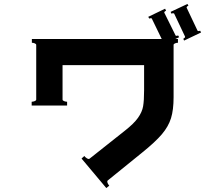

<svg xmlns="http://www.w3.org/2000/svg" viewBox="-20 -898 1040 970"><path d="M996 -734 910 -693 906 -702Q909 -704 912.5 -707Q916 -710 915 -713L860 -829Q858 -831 855 -831Q850 -831 846 -829L842 -838L927 -878L932 -869Q928 -868 925 -865Q922 -862 923 -859L978 -743Q979 -741 983 -741Q987 -741 991 -743ZM885 -710 866 -701H879V-682Q872 -682 864.5 -679Q857 -676 857 -671V-407Q857 -343 844 -301Q831 -259 798 -220Q765 -181 698 -127L524 14Q522 16 522 19Q522 28 532 40L517 52L392 -97L406 -110Q410 -104 418.5 -98.5Q427 -93 432 -96L610 -237Q656 -273 677 -302.5Q698 -332 703 -361Q708 -390 708 -442V-569H296V-395Q296 -390 304 -387Q312 -384 319 -384V-365H140V-384Q147 -384 155 -387Q163 -390 163 -395V-671Q163 -676 155.5 -679Q148 -682 141 -682V-701H797L747 -804Q746 -806 743 -806Q738 -806 734 -804L729 -813L814 -854L819 -844Q816 -843 812.5 -840Q809 -837 810 -834L867 -719Q867 -717 871 -717Q876 -717 880 -719Z"/></svg>

Font: Aoboshi One
Style: Regular
Weight: 400
Designer: IKIMOJI
Foundry: Natsumi Matsuba
Version: Version 1.000; ttfautohint (v1.8.3)